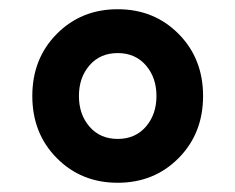

<svg xmlns="http://www.w3.org/2000/svg" viewBox="-20 -730 510 416"><path d="M367 -387.5Q314 -334 235 -334Q156 -334 103 -387.5Q50 -441 50 -522Q50 -603 103 -656.5Q156 -710 235 -710Q314 -710 367 -656.5Q420 -603 420 -522Q420 -441 367 -387.5ZM174 -455.5Q197 -429 235 -429Q273 -429 296 -455.5Q319 -482 319 -522Q319 -562 296 -588.5Q273 -615 235 -615Q197 -615 174 -588.5Q151 -562 151 -522Q151 -482 174 -455.5Z"/></svg>

Font: Anuphan
Style: Bold
Weight: 700
Designer: Mike Abbink, Paul van der Laan, Pieter van Rosmalen, Mint Tantisuwanna
Foundry: Bold Monday; Cadson Demak
Version: Version 3.002;hotconv 1.0.109;makeotfexe 2.5.65596